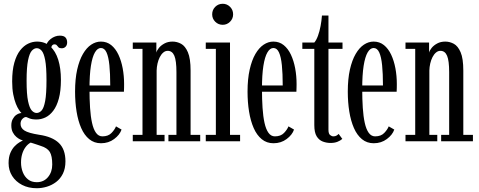

<svg xmlns="http://www.w3.org/2000/svg" viewBox="-20 -749 2540 1018"><path d="M175 249Q131 249 97.2 231.5Q63.5 214 44.5 184Q25.5 154 25.5 116Q25.5 84 34.8 62.2Q44 40.5 57.2 26.8Q70.5 13 82.8 5.8Q95 -1.5 101.5 -4Q97 -5 87.2 -9.5Q77.5 -14 66.8 -23Q56 -32 48 -47Q40 -62 40 -84Q40 -103.5 47.5 -117.5Q55 -131.5 65.5 -139.2Q76 -147 85.5 -148.5Q87.5 -149 90.5 -149.5Q93.5 -150 94 -149.5Q89 -154 80.8 -166Q72.5 -178 64.2 -198.5Q56 -219 50.2 -248.5Q44.5 -278 44.5 -317Q44.5 -376.5 56 -417Q67.5 -457.5 86.8 -482Q106 -506.5 129.2 -517.5Q152.5 -528.5 176 -528.5Q218 -528.5 246.2 -503.2Q274.5 -478 288.8 -432.2Q303 -386.5 303 -325.5Q303 -267 292 -226.5Q281 -186 262.2 -161.5Q243.5 -137 220.5 -126.2Q197.5 -115.5 174 -115.5Q150 -115.5 136.5 -121.2Q123 -127 120.5 -128Q120 -128 119.5 -128.2Q119 -128.5 117.5 -128.5Q108.5 -128.5 98.8 -118.5Q89 -108.5 89 -92.5Q89 -70 109.8 -56.8Q130.5 -43.5 187 -34.5Q257 -24.5 292 9Q327 42.5 327 106.5Q327 144.5 313.5 171.8Q300 199 277.5 216Q255 233 228.2 241Q201.5 249 175 249ZM175 217Q212 217 234.5 190Q257 163 257 123.5Q257 77.5 243.8 56.2Q230.5 35 196 24.5Q186 21 175.5 17.5Q165 14 156.2 11.2Q147.5 8.5 142.5 7Q127 15.5 115.5 31Q104 46.5 97.8 67Q91.5 87.5 91.5 112.5Q91.5 140 100.8 163.8Q110 187.5 128.5 202.2Q147 217 175 217ZM174 -150Q188.5 -150 200.5 -163Q212.5 -176 219.5 -213.5Q226.5 -251 226.5 -323.5Q226.5 -394 219.5 -430.5Q212.5 -467 200.8 -480.2Q189 -493.5 175 -493.5Q161 -493.5 148.8 -480.2Q136.5 -467 128.8 -429.8Q121 -392.5 121 -321Q121 -249 128.8 -212.5Q136.5 -176 148.5 -163Q160.5 -150 174 -150ZM221 -494.5Q225.5 -524.5 248.5 -542.2Q271.5 -560 297 -560Q318.5 -560 327.2 -550.2Q336 -540.5 336 -524Q336 -510 328 -501.5Q320 -493 307 -493Q295.5 -493 290.2 -498.2Q285 -503.5 281.2 -508.8Q277.5 -514 268.5 -514Q262 -514 257 -508.8Q252 -503.5 252 -493Z M515.5 10.5Q479.5 10.5 453.2 -11Q427 -32.5 410.5 -70.2Q394 -108 386 -157.5Q378 -207 378 -263Q378 -330 389.2 -380Q400.5 -430 419.8 -463Q439 -496 463.5 -512.2Q488 -528.5 515 -528.5Q546.5 -528.5 569.8 -509.8Q593 -491 608 -459Q623 -427 630.5 -386.8Q638 -346.5 638 -303.5Q638 -293 637.8 -282.8Q637.5 -272.5 637 -262.5H447.5V-296H564.5Q564.5 -359 560 -403.2Q555.5 -447.5 544.8 -471Q534 -494.5 515 -494.5Q497 -494.5 483.2 -471Q469.5 -447.5 462 -399.8Q454.5 -352 454.5 -278Q454.5 -223.5 457.5 -177.5Q460.5 -131.5 468 -97.5Q475.5 -63.5 489 -44.8Q502.5 -26 523 -26Q554 -26 571.2 -44Q588.5 -62 595 -79L624.5 -62Q615 -34 585.2 -11.8Q555.5 10.5 515.5 10.5Z M684 0V-34H735.5V-490H684V-523.5H809V-470Q811.5 -481 822.5 -494.8Q833.5 -508.5 852 -518.5Q870.5 -528.5 895 -528.5Q918.5 -528.5 940.2 -516.8Q962 -505 976.2 -472Q990.5 -439 990.5 -374.5V-34H1041.5V0H873V-34H915.5V-366.5Q915.5 -427 904.5 -453.2Q893.5 -479.5 869 -479.5Q856.5 -479.5 845.8 -470.5Q835 -461.5 827.2 -446.2Q819.5 -431 815.2 -412.5Q811 -394 810.5 -375V-34H852.5V0Z M1071 0V-34H1124.5V-490H1071V-523.5H1199.5V-34H1253V0ZM1161 -617.5Q1137.5 -617.5 1121.2 -633.8Q1105 -650 1105 -673Q1105 -696.5 1121.2 -712.8Q1137.5 -729 1161 -729Q1183.5 -729 1199.8 -712.8Q1216 -696.5 1216 -673Q1216 -650 1199.8 -633.8Q1183.5 -617.5 1161 -617.5Z M1430 10.5Q1394 10.5 1367.8 -11Q1341.5 -32.5 1325 -70.2Q1308.5 -108 1300.5 -157.5Q1292.5 -207 1292.5 -263Q1292.5 -330 1303.8 -380Q1315 -430 1334.2 -463Q1353.5 -496 1378 -512.2Q1402.5 -528.5 1429.5 -528.5Q1461 -528.5 1484.2 -509.8Q1507.5 -491 1522.5 -459Q1537.5 -427 1545 -386.8Q1552.5 -346.5 1552.5 -303.5Q1552.5 -293 1552.2 -282.8Q1552 -272.5 1551.5 -262.5H1362V-296H1479Q1479 -359 1474.5 -403.2Q1470 -447.5 1459.2 -471Q1448.5 -494.5 1429.5 -494.5Q1411.5 -494.5 1397.8 -471Q1384 -447.5 1376.5 -399.8Q1369 -352 1369 -278Q1369 -223.5 1372 -177.5Q1375 -131.5 1382.5 -97.5Q1390 -63.5 1403.5 -44.8Q1417 -26 1437.5 -26Q1468.5 -26 1485.8 -44Q1503 -62 1509.5 -79L1539 -62Q1529.5 -34 1499.8 -11.8Q1470 10.5 1430 10.5Z M1732.5 9Q1711.5 9 1691.5 1.5Q1671.5 -6 1659 -26.2Q1646.5 -46.5 1646.5 -85.5V-490H1583V-523.5H1646.5Q1657.5 -536 1666 -559.5Q1674.5 -583 1679.8 -611.2Q1685 -639.5 1687 -666.5H1721.5V-523.5H1796V-490H1721.5V-61Q1721.5 -40 1730.2 -33Q1739 -26 1747.5 -26Q1757.5 -26 1764.5 -30.2Q1771.5 -34.5 1775.5 -39L1795 -12.5Q1785 -3.5 1769.2 2.8Q1753.5 9 1732.5 9Z M1961.5 10.5Q1925.5 10.5 1899.2 -11Q1873 -32.5 1856.5 -70.2Q1840 -108 1832 -157.5Q1824 -207 1824 -263Q1824 -330 1835.2 -380Q1846.5 -430 1865.8 -463Q1885 -496 1909.5 -512.2Q1934 -528.5 1961 -528.5Q1992.5 -528.5 2015.8 -509.8Q2039 -491 2054 -459Q2069 -427 2076.5 -386.8Q2084 -346.5 2084 -303.5Q2084 -293 2083.8 -282.8Q2083.5 -272.5 2083 -262.5H1893.5V-296H2010.5Q2010.5 -359 2006 -403.2Q2001.5 -447.5 1990.8 -471Q1980 -494.5 1961 -494.5Q1943 -494.5 1929.2 -471Q1915.5 -447.5 1908 -399.8Q1900.5 -352 1900.5 -278Q1900.5 -223.5 1903.5 -177.5Q1906.5 -131.5 1914 -97.5Q1921.5 -63.5 1935 -44.8Q1948.5 -26 1969 -26Q2000 -26 2017.2 -44Q2034.5 -62 2041 -79L2070.5 -62Q2061 -34 2031.2 -11.8Q2001.5 10.5 1961.5 10.5Z M2130 0V-34H2181.5V-490H2130V-523.5H2255V-470Q2257.5 -481 2268.5 -494.8Q2279.5 -508.5 2298 -518.5Q2316.5 -528.5 2341 -528.5Q2364.5 -528.5 2386.2 -516.8Q2408 -505 2422.2 -472Q2436.5 -439 2436.5 -374.5V-34H2487.5V0H2319V-34H2361.5V-366.5Q2361.5 -427 2350.5 -453.2Q2339.5 -479.5 2315 -479.5Q2302.5 -479.5 2291.8 -470.5Q2281 -461.5 2273.2 -446.2Q2265.5 -431 2261.2 -412.5Q2257 -394 2256.5 -375V-34H2298.5V0Z"/></svg>

Font: Imbue Thin 10pt
Style: Regular
Weight: 400
Version: Version 1.102